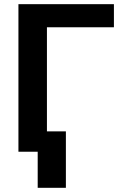

<svg xmlns="http://www.w3.org/2000/svg" viewBox="-20 -731 640 925"><path d="M528.8 -599.6H206.1V0H68.8V-710.9H528.8ZM297.4 173.8H161.6V-98.1H297.4Z"/></svg>

Font: Roboto Mono
Style: Bold
Weight: 700
Designer: Google
Version: Version 2.000985; 2015; ttfautohint (v1.3)